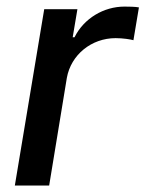

<svg xmlns="http://www.w3.org/2000/svg" viewBox="-20 -574 450 594"><path d="M25.9 0H132.1L186.8 -333.1C199.6 -404.5 262.8 -456 337.7 -456C360.1 -456 384.6 -452.1 392.8 -449.6L409.8 -551.1C398.8 -553.3 378.6 -553.6 365.1 -553.6C301.1 -553.6 239.7 -517.4 210.6 -458.8H204.9L219.5 -545.5H116.8Z"/></svg>

Font: Magic Ui Pro Medium
Style: Italic
Weight: 500
Italic angle: -9.39999°
Designer: Stefan Endress, Andreas Faust
Version: Version 1.000;FEAKit 1.0